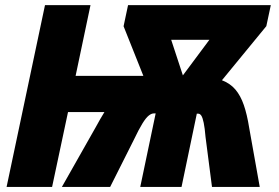

<svg xmlns="http://www.w3.org/2000/svg" viewBox="-20 -734 1095 754"><path d="M5.9 0 156.7 -713.9H335.4L276.9 -436H543L465.3 -630.9L482.9 -713.9H1043.5L1025.9 -631.3L851.6 -418.9Q884.3 -406.2 904.5 -382.3Q924.8 -358.4 937.5 -321.5Q950.2 -284.7 958.5 -232.4L1000 0H812.5L787.1 -196.3Q784.2 -231.4 780 -251.5Q775.9 -271.5 770.8 -279.5Q765.6 -287.6 758.3 -287.6H752.9L692.9 0H530.8L591.3 -288.6H584Q574.7 -288.6 564 -280Q553.2 -271.5 539.3 -249Q525.4 -226.6 505.4 -184.6L412.6 0H223.1L356.4 -235.4Q365.2 -251.5 373.5 -266.1Q381.8 -280.8 390.1 -293.9H247.1L184.6 0ZM698.2 -438 802.2 -577.6H652.3Z"/></svg>

Font: Open Sans SemiCondensed ExtraBold
Style: Italic
Weight: 800
Width: 4
Italic angle: -12°
Designer: Monotype Design Team
Foundry: Monotype Imaging Inc.
Version: Version 3.003